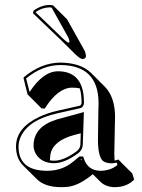

<svg xmlns="http://www.w3.org/2000/svg" viewBox="-20 -693 577 779"><path d="M195.8 -670.9 252.4 -614.3 322.8 -488.3Q328.6 -475.6 328.6 -464.4Q328.6 -456.1 316.9 -453.6Q314.9 -453.6 313.5 -453.6Q304.2 -455.1 284.7 -473.6L228 -529.8L113.8 -639.2L116.2 -649.9Q147.9 -672.4 181.2 -672.9Q188 -672.9 195.8 -670.9ZM310.1 -47.9H306.2L312 -42Q311 -45.4 310.1 -47.9ZM182.6 -42.5Q190.9 -41 200.2 -41Q240.7 -41.5 292 -80.1Q305.7 -91.8 306.2 -106L307.6 -152.3L281.7 -145.5Q194.8 -122.1 184.6 -66.4Q183.1 -56.2 182.6 -45.4Q182.6 -43.5 182.6 -42.5ZM444.8 -41.5Q452.6 -43 460 -45.9L516.6 10.7L524.4 35.6Q494.6 66.4 444.3 66.4Q408.7 65.4 387.2 44.4L356.4 13.7Q302.7 58.1 258.8 64.5Q244.1 66.4 226.6 66.4Q161.6 65.9 129.4 33.7L72.8 -22.5Q45.4 -50.8 44.9 -98.1Q44.9 -173.8 138.2 -218.3Q170.9 -233.9 210.9 -243.2L304.2 -264.2Q310.5 -268.1 311 -275.9Q311 -310.5 303.7 -334.5Q290 -337.4 271.5 -337.4Q213.9 -335.9 161.6 -252.4L148.4 -253.4L91.8 -310.1L75.2 -377L78.1 -380.9Q147.9 -438.5 225.1 -439Q307.6 -438 349.1 -397.5L405.8 -340.8Q446.3 -298.8 446.8 -220.2Q446.8 -215.8 445.8 -174.8Q443.8 -87.9 443.8 -69.3Q443.8 -53.7 444.8 -41.5ZM317.4 -58.1 319.8 -50.8Q335.9 -0.5 388.2 0Q430.7 -1 456.5 -23.9L453.6 -33.2Q442.4 -30.8 433.1 -30.3Q408.2 -31.2 397 -40.5Q377.4 -60.1 377.4 -126Q377.4 -144 378.9 -231.9Q379.9 -272.5 379.9 -276.9Q378.4 -428.2 225.1 -429.2Q150.9 -428.7 85.9 -374.5L100.1 -319.8Q154.8 -403.3 214.8 -403.8Q311 -403.8 319.8 -299.3Q320.8 -287.6 320.8 -275.9Q319.8 -259.8 307.1 -254.4H306.6L213.4 -233.4Q95.7 -207 64 -137.7Q55.2 -118.2 55.2 -98.1Q55.2 -6.3 157.2 -0.5Q164.1 0 169.9 0Q223.6 0 263.2 -26.9Q278.8 -37.6 299.3 -55.7L302.2 -58.1ZM320.3 -238.3 315.9 -106Q314.9 -85.4 297.9 -71.8Q242.7 -31.2 200.2 -30.8Q147.5 -30.8 124.5 -70.3Q116.2 -85.9 116.2 -102.1Q116.2 -178.7 209.5 -208Q216.3 -210 222.2 -211.4ZM189.5 -662.1Q184.1 -663.1 181.2 -663.1Q151.4 -662.6 125 -644.5V-642.6L234.9 -537.1Q239.3 -532.7 243.4 -529.5Q247.6 -526.4 249.8 -524.7Q252 -522.9 253.7 -521.7Q255.4 -520.5 255.9 -520.5L256.8 -520Q259.8 -520.5 262.2 -522Q261.2 -531.7 257.3 -540.5Z"/></svg>

Font: Linux Biolinum Shadow O
Style: Regular
Weight: 400
Designer: Philipp H. Poll
Foundry: Philipp H. Poll
Version: Version 1.0.4